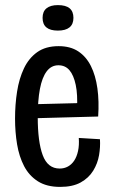

<svg xmlns="http://www.w3.org/2000/svg" viewBox="-20 -721 444 753"><path d="M216 12Q163 12 128.5 -10Q94 -32 74.5 -69.5Q55 -107 47 -155Q39 -203 39 -256Q39 -311 47 -362Q55 -413 74 -453Q93 -493 126 -516.5Q159 -540 210 -540Q256 -540 287 -519.5Q318 -499 336.5 -462Q355 -425 362 -374.5Q369 -324 365 -264L104 -257V-312L302 -317L282 -294Q285 -350 277 -388Q269 -426 252.5 -445.5Q236 -465 209 -465Q181 -465 163 -441Q145 -417 136.5 -372Q128 -327 128 -262Q128 -165 147.5 -112.5Q167 -60 214 -60Q232 -60 246.5 -68Q261 -76 271 -91Q281 -106 286 -128.5Q291 -151 289 -180L372 -175Q374 -145 368.5 -112.5Q363 -80 345.5 -51.5Q328 -23 296.5 -5.5Q265 12 216 12ZM207 -601Q177 -601 162 -613.5Q147 -626 147 -651Q147 -676 162.5 -688.5Q178 -701 207 -701Q238 -701 253 -688.5Q268 -676 268 -651Q268 -626 252.5 -613.5Q237 -601 207 -601Z"/></svg>

Font: Bricolage Grotesque 24pt Condensed
Style: Regular
Weight: 400
Width: 3
Designer: Mathieu Triay
Foundry: Atelier Triay
Version: Version 1.001;gftools[0.9.33.dev8+g029e19f]